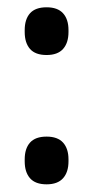

<svg xmlns="http://www.w3.org/2000/svg" viewBox="-20 -482 249 513"><path d="M104.5 10.5Q74.5 10.5 60.2 -5.8Q46 -22 46 -51V-56Q46 -85 60.2 -101Q74.5 -117 104.5 -117Q134 -117 148.5 -101Q163 -85 163 -56V-51Q163 -22 148.5 -5.8Q134 10.5 104.5 10.5ZM104.5 -335Q74.5 -335 60.2 -351.2Q46 -367.5 46 -396.5V-401.5Q46 -430.5 60.2 -446.5Q74.5 -462.5 104.5 -462.5Q134 -462.5 148.5 -446.5Q163 -430.5 163 -401.5V-396.5Q163 -367.5 148.5 -351.2Q134 -335 104.5 -335Z"/></svg>

Font: Anek Kannada Medium
Style: Regular
Weight: 500
Designer: Vaishnavi Murthy, Maithili Shingre (Kannada) & Yesha Goshar (Latin)
Foundry: Ek Type
Version: Version 1.003